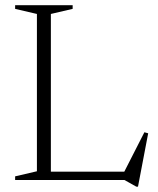

<svg xmlns="http://www.w3.org/2000/svg" viewBox="-20 -690 605 736"><path d="M509 25.5H502.5L457 0H38V-14L121.5 -33.5V-636.5L38 -656V-670H258.5V-656L175 -636.5V-32H456.5L533.5 -183L548 -179Z"/></svg>

Font: Newsreader Text Light
Style: Regular
Weight: 300
Designer: Hugues Gentile
Foundry: Production Type
Version: Version 1.002